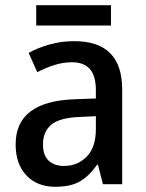

<svg xmlns="http://www.w3.org/2000/svg" viewBox="-20 -707 562 737"><path d="M265 -549Q449 -549 449 -364V0H375L356 -75H353Q322 -31 286.5 -10.5Q251 10 192 10Q123 10 81.5 -33.5Q40 -77 40 -153Q40 -318 266 -326L348 -329V-360Q348 -417 324.5 -442.5Q301 -468 257 -468Q222 -468 189 -457.5Q156 -447 123 -430L90 -504Q126 -524 171 -536.5Q216 -549 265 -549ZM285 -258Q208 -255 176.5 -228Q145 -201 145 -153Q145 -110 167 -90Q189 -70 225 -70Q278 -70 313 -106Q348 -142 348 -211V-261ZM406 -687V-609H119V-687Z"/></svg>

Font: Noto Sans Malayalam SemiCondensed Medium
Style: Regular
Weight: 500
Width: 4
Designer: Jelle Bosma - Monotype Design Team
Foundry: Monotype Imaging Inc.
Version: Version 2.104; ttfautohint (v1.8.4.7-5d5b)